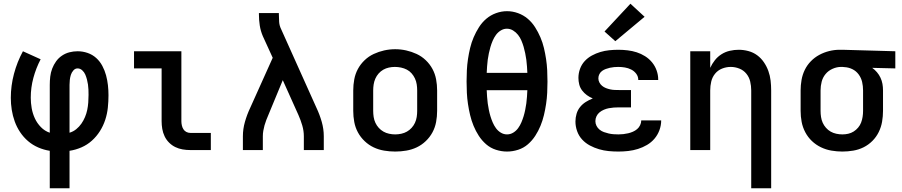

<svg xmlns="http://www.w3.org/2000/svg" viewBox="-20 -805 4840 1030"><path d="M247 205V4Q215 -1 185 -14Q155 -27 130.5 -48Q106 -69 88 -96Q70 -123 59 -153.5Q48 -184 43 -216Q38 -248 38 -280Q38 -345 55 -409Q72 -473 103 -530L198 -487Q173 -439 159 -387Q145 -335 145 -281Q145 -253 150 -224.5Q155 -196 167 -170Q179 -144 199.5 -123Q220 -102 247 -93V-350Q247 -372 249.5 -394Q252 -416 260 -437Q268 -458 281 -476Q294 -494 312.5 -506.5Q331 -519 352.5 -524.5Q374 -530 396 -530Q424 -530 450 -521Q476 -512 496 -494Q516 -476 529 -451.5Q542 -427 549 -401Q556 -375 559 -348Q562 -321 562 -294Q562 -261 558.5 -227.5Q555 -194 544.5 -162Q534 -130 516 -101.5Q498 -73 473 -50.5Q448 -28 417 -14.5Q386 -1 353 4V205ZM353 -93Q373 -99 389 -112Q405 -125 416.5 -141.5Q428 -158 436 -177Q444 -196 448 -215.5Q452 -235 453.5 -255.5Q455 -276 455 -296Q455 -310 454.5 -324Q454 -338 452 -351.5Q450 -365 446.5 -378.5Q443 -392 437.5 -405Q432 -418 421 -428Q410 -438 396 -438Q383 -438 373.5 -427Q364 -416 360 -403Q356 -390 354.5 -376.5Q353 -363 353 -350Z M1001 0Q980 0 959.5 -3.5Q939 -7 920.5 -16Q902 -25 887 -40Q872 -55 863 -74Q854 -93 850.5 -113.5Q847 -134 847 -155V-438H699V-530H953V-155Q953 -144 955.5 -132.5Q958 -121 964 -111.5Q970 -102 980 -97Q990 -92 1001 -92H1111V0Z M1283 0V-74Q1283 -113 1294 -151.5Q1305 -190 1322 -226L1443 -495L1390 -611Q1378 -639 1373.5 -668.5Q1369 -698 1369 -728V-735H1476V-728Q1476 -708 1477.5 -687.5Q1479 -667 1488 -649L1678 -226Q1695 -190 1706 -151.5Q1717 -113 1717 -74V0H1610V-74Q1610 -103 1601.5 -132Q1593 -161 1581 -188L1497 -375L1420 -189Q1414 -175 1408.5 -161Q1403 -147 1399 -132.5Q1395 -118 1392.5 -103.5Q1390 -89 1390 -74V0Z M2100 8Q2070 8 2040.5 3Q2011 -2 1984.5 -14.5Q1958 -27 1936 -48Q1914 -69 1900 -95Q1886 -121 1880.5 -150.5Q1875 -180 1875 -210V-320Q1875 -350 1880.5 -379.5Q1886 -409 1900 -435Q1914 -461 1936 -482Q1958 -503 1985 -515.5Q2012 -528 2041 -534.5Q2070 -541 2100 -541Q2130 -541 2159 -534.5Q2188 -528 2215 -515.5Q2242 -503 2264 -482Q2286 -461 2300 -435Q2314 -409 2319.5 -379.5Q2325 -350 2325 -320V-210Q2325 -180 2319.5 -150.5Q2314 -121 2300 -95Q2286 -69 2264 -48Q2242 -27 2215.5 -14.5Q2189 -2 2159.5 3Q2130 8 2100 8ZM2100 -84Q2116 -84 2132.5 -87.5Q2149 -91 2163 -99Q2177 -107 2188 -119Q2199 -131 2206 -146Q2213 -161 2215.5 -177.5Q2218 -194 2218 -210V-320Q2218 -336 2215.5 -352.5Q2213 -369 2206 -384Q2199 -399 2188 -411.5Q2177 -424 2162.5 -431.5Q2148 -439 2131.5 -442.5Q2115 -446 2098 -446Q2082 -446 2066 -442.5Q2050 -439 2036 -431Q2022 -423 2011 -410.5Q2000 -398 1993.5 -383Q1987 -368 1984.5 -352Q1982 -336 1982 -320V-210Q1982 -194 1984.5 -177.5Q1987 -161 1994 -146Q2001 -131 2012 -119Q2023 -107 2037 -99Q2051 -91 2067.5 -87.5Q2084 -84 2100 -84Z M2700 8Q2670 8 2640.5 -1.5Q2611 -11 2588 -31Q2565 -51 2548.5 -76.5Q2532 -102 2520.5 -130Q2509 -158 2502 -187.5Q2495 -217 2490.5 -247Q2486 -277 2484.5 -307Q2483 -337 2483 -368Q2483 -398 2484.5 -428Q2486 -458 2490.5 -488Q2495 -518 2502 -547.5Q2509 -577 2521 -605Q2533 -633 2549.5 -659Q2566 -685 2589 -704.5Q2612 -724 2641 -734.5Q2670 -745 2700 -745Q2730 -745 2759 -734.5Q2788 -724 2811 -704.5Q2834 -685 2850.5 -659Q2867 -633 2879 -605Q2891 -577 2898 -547.5Q2905 -518 2909.5 -488Q2914 -458 2915.5 -428Q2917 -398 2917 -367Q2917 -337 2915.5 -307Q2914 -277 2909.5 -247Q2905 -217 2898 -187.5Q2891 -158 2879.5 -130Q2868 -102 2851.5 -76.5Q2835 -51 2812 -31Q2789 -11 2759.5 -1.5Q2730 8 2700 8ZM2591 -414H2809Q2808 -431 2807 -449Q2806 -467 2803.5 -484.5Q2801 -502 2797.5 -519.5Q2794 -537 2789 -554Q2784 -571 2777 -587.5Q2770 -604 2759 -618Q2748 -632 2732.5 -641.5Q2717 -651 2699 -651Q2682 -651 2666.5 -641.5Q2651 -632 2640.5 -617.5Q2630 -603 2623 -586.5Q2616 -570 2611 -553Q2606 -536 2602.5 -519Q2599 -502 2596.5 -484.5Q2594 -467 2593 -449Q2592 -431 2591 -414ZM2700 -84Q2718 -84 2733.5 -93.5Q2749 -103 2759.5 -117.5Q2770 -132 2777 -148.5Q2784 -165 2789 -181.5Q2794 -198 2797.5 -215.5Q2801 -233 2803.5 -250.5Q2806 -268 2807 -286Q2808 -304 2809 -321H2591Q2592 -304 2593 -286Q2594 -268 2596.5 -250.5Q2599 -233 2602.5 -215.5Q2606 -198 2611 -181.5Q2616 -165 2623 -148.5Q2630 -132 2640.5 -117.5Q2651 -103 2666.5 -93.5Q2682 -84 2700 -84Z M3298 8Q3271 8 3245 5.5Q3219 3 3193.5 -4.5Q3168 -12 3144.5 -24.5Q3121 -37 3103 -56.5Q3085 -76 3076 -101.5Q3067 -127 3067 -153Q3067 -174 3073 -194.5Q3079 -215 3092 -231Q3105 -247 3122.5 -258Q3140 -269 3160 -277Q3143 -284 3128.5 -294.5Q3114 -305 3103 -319.5Q3092 -334 3087.5 -351.5Q3083 -369 3083 -387Q3083 -412 3091.5 -435.5Q3100 -459 3116.5 -477Q3133 -495 3155 -507Q3177 -519 3200.5 -526Q3224 -533 3248.5 -535.5Q3273 -538 3297 -538Q3322 -538 3347 -535Q3372 -532 3395.5 -524.5Q3419 -517 3440.5 -503.5Q3462 -490 3478 -470.5Q3494 -451 3502.5 -427Q3511 -403 3511 -379Q3511 -378 3511 -377.5Q3511 -377 3511 -376H3404Q3404 -377 3404 -377Q3404 -377 3404 -377Q3404 -395 3393 -409.5Q3382 -424 3366 -432Q3350 -440 3332.5 -443Q3315 -446 3297 -446Q3286 -446 3274.5 -445Q3263 -444 3252 -441.5Q3241 -439 3230 -435Q3219 -431 3210 -424.5Q3201 -418 3195.5 -407.5Q3190 -397 3190 -385Q3190 -373 3195.5 -362.5Q3201 -352 3210 -344.5Q3219 -337 3230.5 -332.5Q3242 -328 3253.5 -325.5Q3265 -323 3276.5 -322.5Q3288 -322 3300 -322H3365V-229H3300Q3286 -229 3272.5 -228Q3259 -227 3246 -224.5Q3233 -222 3220 -216.5Q3207 -211 3196.5 -202.5Q3186 -194 3180 -181.5Q3174 -169 3174 -155Q3174 -155 3174 -155Q3174 -155 3174 -155Q3174 -142 3180 -130Q3186 -118 3196.5 -109.5Q3207 -101 3219.5 -96.5Q3232 -92 3245 -89Q3258 -86 3271 -85Q3284 -84 3298 -84Q3311 -84 3324 -85.5Q3337 -87 3350 -90Q3363 -93 3375.5 -98.5Q3388 -104 3398 -112.5Q3408 -121 3414 -133.5Q3420 -146 3420 -159H3527Q3527 -159 3527 -159Q3527 -159 3527 -159Q3527 -132 3517.5 -106.5Q3508 -81 3491 -61Q3474 -41 3451 -27.5Q3428 -14 3402.5 -6Q3377 2 3350.5 5Q3324 8 3298 8ZM3281 -584 3223 -636 3362 -785 3438 -715Z M4010 205V-320Q4010 -344 4004.5 -367.5Q3999 -391 3984 -409.5Q3969 -428 3946.5 -437Q3924 -446 3900 -446Q3876 -446 3853.5 -437Q3831 -428 3816 -409.5Q3801 -391 3795.5 -367.5Q3790 -344 3790 -320V0H3683V-530H3790V-441Q3800 -463 3815 -482Q3830 -501 3850.5 -514Q3871 -527 3895 -532.5Q3919 -538 3943 -538Q3969 -538 3995 -531Q4021 -524 4042 -508.5Q4063 -493 4078 -471Q4093 -449 4102 -424Q4111 -399 4114 -372.5Q4117 -346 4117 -320V205Z M4499 8Q4470 8 4440.5 3Q4411 -2 4384 -15Q4357 -28 4335.5 -48.5Q4314 -69 4300 -95.5Q4286 -122 4280.5 -151Q4275 -180 4275 -210V-320Q4275 -348 4280 -376.5Q4285 -405 4297.5 -430.5Q4310 -456 4330 -476.5Q4350 -497 4375 -510.5Q4400 -524 4428 -531Q4456 -538 4484 -538Q4488 -538 4492 -538Q4496 -538 4500 -538L4783 -530V-438L4659 -441Q4673 -431 4684.5 -417.5Q4696 -404 4703.5 -388Q4711 -372 4714 -355Q4717 -338 4717 -320V-210Q4717 -181 4712 -152Q4707 -123 4694 -96.5Q4681 -70 4660 -49Q4639 -28 4613 -15Q4587 -2 4557.5 3Q4528 8 4499 8ZM4499 -84Q4515 -84 4530.5 -87.5Q4546 -91 4559.5 -99.5Q4573 -108 4583.5 -120.5Q4594 -133 4599.5 -147.5Q4605 -162 4607.5 -178Q4610 -194 4610 -210V-320Q4610 -343 4605 -365Q4600 -387 4586.5 -405.5Q4573 -424 4552.5 -434Q4532 -444 4509 -445L4500 -446Q4498 -446 4496 -446Q4494 -446 4492 -446Q4469 -446 4446.5 -436Q4424 -426 4409 -408Q4394 -390 4388 -367Q4382 -344 4382 -320V-210Q4382 -194 4384.5 -177.5Q4387 -161 4393.5 -146.5Q4400 -132 4411 -119.5Q4422 -107 4436 -99Q4450 -91 4466.5 -87.5Q4483 -84 4499 -84Z"/></svg>

Font: Iosevka Curly SmBdEx
Style: Regular
Weight: 600
Width: 7
Monospace: yes
Designer: Belleve Invis
Foundry: Belleve Invis
Version: Version 11.1.0; ttfautohint (v1.8.3)